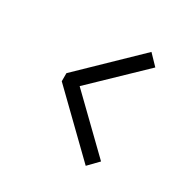

<svg xmlns="http://www.w3.org/2000/svg" viewBox="-137 -772 873 873"><g transform="rotate(30 300.0 -336.0)"><path d="M418 -635 131.5 -358V-315.5L418 -37L468.5 -89L213 -337L468.5 -582.5Z"/></g></svg>

Font: Kode
Style: Regular
Weight: 400
Monospace: yes
Designer: Isa Ozler
Foundry: Kadena LLC
Version: Version 1.000;gftools[0.9.28]